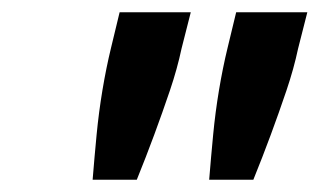

<svg xmlns="http://www.w3.org/2000/svg" viewBox="-20 -780 521 313"><path d="M131 -487Q134 -524 137.5 -560.5Q141 -597 147 -633Q153 -669 161 -702L175 -760H291L276 -701Q269 -668 257 -632.5Q245 -597 231.5 -560.5Q218 -524 203 -487ZM321 -487Q324 -524 327.5 -560.5Q331 -597 337 -633Q343 -669 351 -702L365 -760H481L466 -701Q459 -668 447 -632.5Q435 -597 421.5 -560.5Q408 -524 393 -487Z"/></svg>

Font: Ubuntu Sans SemiBold
Style: Italic
Weight: 600
Italic angle: -13.5°
Designer: Dalton Maag Ltd
Foundry: Dalton Maag Ltd
Version: Version 1.006